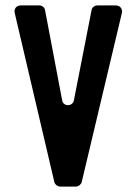

<svg xmlns="http://www.w3.org/2000/svg" viewBox="-20 -687 504 707"><path d="M201 0H260C269 0 279 -8 281 -17L429 -640C432 -654 422 -667 407 -667H338C328 -667 318 -659 317 -649L252 -317C247 -294 213 -294 209 -317L146 -649C145 -659 135 -667 125 -667H56C41 -667 31 -655 34 -640L180 -17C182 -8 192 0 201 0Z"/></svg>

Font: DIN Rundschrift
Style: Mittel
Weight: 400
Version: Version 1.027